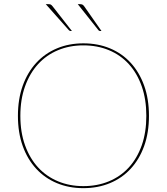

<svg xmlns="http://www.w3.org/2000/svg" viewBox="-20 -922 824 948"><path d="M68.5 0ZM715.5 -350Q715.5 -267 691.8 -201Q668 -135 625.2 -88.8Q582.5 -42.5 523 -17.8Q463.5 7 391.5 7Q320 7 260.8 -17.8Q201.5 -42.5 158.8 -88.8Q116 -135 92.2 -201Q68.5 -267 68.5 -350Q68.5 -432.5 92.2 -498.8Q116 -565 158.8 -611.5Q201.5 -658 260.8 -683Q320 -708 391.5 -708Q463.5 -708 523 -683.2Q582.5 -658.5 625.2 -612Q668 -565.5 691.8 -499.2Q715.5 -433 715.5 -350ZM702.5 -350Q702.5 -431.5 679.8 -496Q657 -560.5 616 -605.5Q575 -650.5 517.8 -674.2Q460.5 -698 391.5 -698Q323.5 -698 266.5 -674.2Q209.5 -650.5 168.2 -605.5Q127 -560.5 103.8 -496Q80.5 -431.5 80.5 -350Q80.5 -268.5 103.8 -204.2Q127 -140 168.2 -95.2Q209.5 -50.5 266.5 -26.8Q323.5 -3 391.5 -3Q460.5 -3 517.8 -26.8Q575 -50.5 616 -95.2Q657 -140 679.8 -204.2Q702.5 -268.5 702.5 -350ZM374 -901.5Q382.5 -901.5 387 -899.2Q391.5 -897 396 -890.5L481 -769H474Q468.5 -769 466 -773L364 -901.5ZM218 -901.5Q226.5 -901.5 230.5 -899.5Q234.5 -897.5 240 -890.5L335 -769H328Q324 -769 320 -773L206 -901.5Z"/></svg>

Font: Lato Hairline
Style: Regular
Weight: 100
Designer: Lukasz Dziedzic
Foundry: tyPoland Lukasz Dziedzic
Version: Version 2.007; 2014-02-27